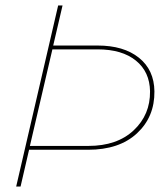

<svg xmlns="http://www.w3.org/2000/svg" viewBox="-20 -680 596 700"><path d="M543 -347Q544 -254 479.5 -194Q415 -134 301 -134H86L55 0H39L192 -660H208L174 -514H336Q431 -514 486.5 -469.5Q542 -425 543 -347ZM302 -148Q407 -148 467.5 -205Q528 -262 527 -347Q526 -418 475.5 -459Q425 -500 336 -500H171L89 -148Z"/></svg>

Font: Elaine Sans Thin
Style: Italic
Weight: 250
Italic angle: -13°
Designer: Wei Huang
Foundry: Wei Huang
Version: Version 2.001;December 24, 2019;FontCreator 12.0.0.2547 64-b